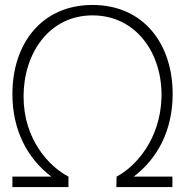

<svg xmlns="http://www.w3.org/2000/svg" viewBox="-20 -754 746 774"><path d="M30 0H256V-42C179 -82 75 -191 75 -365C75 -539 178 -692 353 -692C530 -692 636 -537 631 -360C626 -193 528 -83 450 -42L449 0H675V-42H519C614 -114 676 -227 676 -375C676 -578 558 -734 353 -734C148 -734 30 -578 30 -375C30 -227 92 -114 187 -42H30Z"/></svg>

Font: Hauora ExtraLight
Style: Regular
Weight: 200
Designer: Mikhail Sharanda
Foundry: WCYS & Co.
Version: Version 1.010